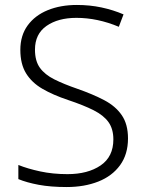

<svg xmlns="http://www.w3.org/2000/svg" viewBox="-20 -810 586 774"><path d="M496 -252Q496 -188 464 -144Q432 -100 376 -78Q320 -56 249 -56Q184 -56 136 -65Q88 -74 54 -88V-145Q91 -130 142 -119Q193 -108 252 -108Q334 -108 385.5 -143Q437 -178 437 -248Q437 -290 417.5 -317.5Q398 -345 357.5 -365.5Q317 -386 254 -407Q194 -427 151 -452Q108 -477 85 -514.5Q62 -552 62 -609Q62 -667 91.5 -707.5Q121 -748 172.5 -769Q224 -790 290 -790Q342 -790 389 -780Q436 -770 478 -752L459 -702Q373 -738 288 -738Q214 -738 167.5 -705.5Q121 -673 121 -610Q121 -564 141 -536.5Q161 -509 199 -490Q237 -471 292 -452Q355 -430 400.5 -406Q446 -382 471 -345.5Q496 -309 496 -252Z"/></svg>

Font: Noto Sans Malayalam UI Light
Style: Regular
Weight: 300
Designer: Jelle Bosma - Monotype Design Team
Foundry: Monotype Imaging Inc.
Version: Version 2.104; ttfautohint (v1.8.4.7-5d5b)